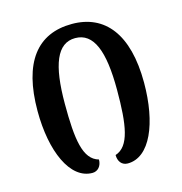

<svg xmlns="http://www.w3.org/2000/svg" viewBox="-88 -628 675 714"><g transform="rotate(-15 249.5 -270.5)"><path d="M182 7C203 7 218 -10 218 -35C160 -51 149 -130 149 -268C149 -418 179 -494 249 -494C320 -494 350 -418 350 -268C350 -133 338 -53 282 -35C282 -11 295 7 318 7C404 7 454 -112 454 -268C454 -456 377 -548 251 -548C117 -548 44 -455 44 -268C44 -113 96 7 182 7Z"/></g></svg>

Font: Noto Serif Georgian Condensed Medium
Style: Regular
Weight: 500
Width: 3
Designer: Monotype Design Team, Akaki Razmadze
Foundry: Google LLC
Version: Version 2.003